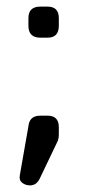

<svg xmlns="http://www.w3.org/2000/svg" viewBox="-20 -444 293 581"><path d="M102 -330Q66 -330 66 -366V-389Q66 -424 102 -424H124Q158 -424 158 -389V-366Q158 -330 124 -330ZM71 117Q57 117 47 109Q37 101 40 86L66 -62Q69 -94 102 -94H124Q158 -94 158 -59V-36Q158 -26 155 -18L100 97Q90 117 71 117Z"/></svg>

Font: Jura SemiBold
Style: Regular
Weight: 600
Designer: Daniel Johnson, Alexei Vanyashin
Foundry: Daniel Johnson
Version: Version 5.103